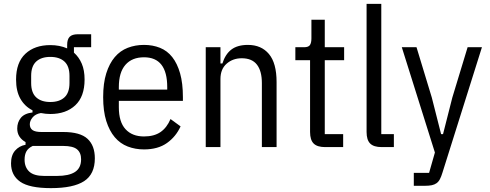

<svg xmlns="http://www.w3.org/2000/svg" viewBox="-20 -760 2531 992"><path d="M470 58Q470 140 414.5 176Q359 212 243 212Q132 212 84.5 179Q37 146 37 84Q37 42 58 18Q79 -6 112 -12V-26Q92 -37 80.5 -54.5Q69 -72 69 -96Q69 -128 87.5 -151Q106 -174 148 -179V-190Q108 -210 85.5 -249.5Q63 -289 63 -349Q63 -437 111 -482Q159 -527 240 -527Q288 -527 327 -510V-528Q327 -557 340 -570Q353 -583 382 -583H451V-516H362V-488Q388 -465 402.5 -431Q417 -397 417 -349Q417 -261 369 -216Q321 -171 240 -171Q216 -171 191 -176Q163 -171 148.5 -153.5Q134 -136 134 -118Q134 -98 148 -88Q162 -78 194 -78H307Q394 -78 432 -43Q470 -8 470 58ZM399 63Q399 29 378 11.5Q357 -6 306 -6H149Q126 5 116.5 22Q107 39 107 65Q107 104 131 126.5Q155 149 208 149H274Q336 149 367.5 128.5Q399 108 399 63ZM240 -233Q287 -233 313 -257Q339 -281 339 -331V-368Q339 -418 313 -442Q287 -466 240 -466Q193 -466 167 -442Q141 -418 141 -368V-331Q141 -281 167 -257Q193 -233 240 -233Z M724 12Q679 12 640 -3Q601 -18 573 -51Q545 -84 529 -135Q513 -186 513 -258Q513 -330 529 -381Q545 -432 573 -465Q601 -498 640 -513Q679 -528 724 -528Q769 -528 806.5 -513Q844 -498 870 -465Q896 -432 910.5 -381Q925 -330 925 -258V-239H594V-206Q594 -130 628.5 -92.5Q663 -55 724 -55Q776 -55 809 -77.5Q842 -100 861 -145L913 -107Q889 -54 842.5 -21Q796 12 724 12ZM724 -464Q662 -464 628 -425Q594 -386 594 -310V-297H844V-310Q844 -464 724 -464Z M1043 0V-516H1119V-432H1129Q1144 -480 1175.5 -504Q1207 -528 1261 -528Q1330 -528 1369.5 -481Q1409 -434 1409 -336V0H1333V-331Q1333 -393 1307.5 -426Q1282 -459 1229 -459Q1183 -459 1151 -431Q1119 -403 1119 -352V0Z M1660 0Q1619 0 1600.5 -18.5Q1582 -37 1582 -78V-449H1506V-516H1551Q1574 -516 1581.5 -527.5Q1589 -539 1589 -562V-658H1658V-516H1758V-449H1658V-67H1753V0Z M1952 0Q1911 0 1892.5 -18.5Q1874 -37 1874 -78V-740H1950V-67H2015V0Z M2396 -516H2470L2266 132Q2260 152 2253 165.5Q2246 179 2235.5 186.5Q2225 194 2210.5 197Q2196 200 2174 200H2118V133H2197L2227 28L2056 -516H2132L2211 -256L2259 -67H2269L2317 -256Z"/></svg>

Font: IBM Plex Sans Cond
Style: Regular
Weight: 400
Width: 3
Designer: Mike Abbink, Paul van der Laan, Pieter van Rosmalen
Foundry: Bold Monday
Version: Version 1.3